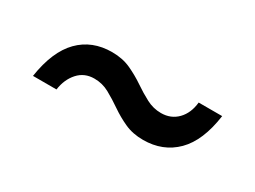

<svg xmlns="http://www.w3.org/2000/svg" viewBox="-26 -547 602 453"><g transform="rotate(30 275.0 -320.5)"><path d="M358 -249Q330 -249 308 -259Q286 -269 266.5 -282.5Q247 -296 228 -306.5Q209 -317 187 -317Q160 -317 143 -298Q126 -279 122 -250H58Q69 -322 103.5 -357Q138 -392 192 -392Q221 -392 243.5 -381.5Q266 -371 285 -358Q304 -345 323 -335Q342 -325 363 -325Q390 -325 407.5 -343Q425 -361 428 -391H492Q482 -319 447 -284Q412 -249 358 -249Z"/></g></svg>

Font: DM Sans
Style: Regular
Weight: 400
Designer: Colophon Foundry, Jonny Pinhorn
Foundry: Colophon Foundry
Version: Version 4.004; ttfautohint (v1.8.4.7-5d5b)